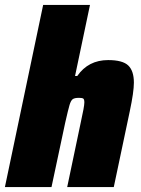

<svg xmlns="http://www.w3.org/2000/svg" viewBox="-30 -763 573 783"><path d="M146 -743H337L276 -453H285Q330 -518 411 -518Q470 -518 493 -496Q516 -474 516 -426Q516 -388 499 -308L434 0H244L299 -262Q314 -329 314 -345Q314 -358 309.5 -361Q305 -364 292 -364Q274 -364 266.5 -358.5Q259 -353 253.5 -334.5Q248 -316 236 -263L180 0H-10Z"/></svg>

Font: Saira Semi Condensed Black
Style: Italic
Weight: 900
Width: 4
Italic angle: -12°
Designer: Hector Gatti with collaboration of the Omnibus-Type team
Foundry: Omnibus-Type
Version: Version 1.001; ttfautohint (v1.8)